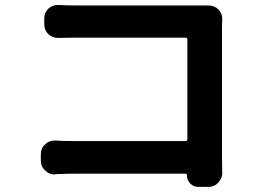

<svg xmlns="http://www.w3.org/2000/svg" viewBox="-20 -726 1040 769"><path d="M870.1 -33.2Q870.1 -11.7 854.5 4.9Q838.9 22.5 815.4 22.5H774.4Q754.9 22.5 741.7 8.8Q728.5 -4.9 728.5 -24.4Q728.5 -30.3 722.7 -30.3H273.4Q243.2 -30.3 201.2 -28.3Q200.2 -27.3 198.2 -27.3Q176.8 -27.3 161.1 -43Q143.6 -58.6 143.6 -82V-109.4Q143.6 -132.8 161.1 -148.4Q176.8 -163.1 198.2 -163.1Q200.2 -163.1 201.2 -163.1Q237.3 -161.1 268.6 -161.1H722.7Q730.5 -161.1 730.5 -168V-567.4Q730.5 -575.2 722.7 -575.2H281.2Q251 -575.2 214.8 -574.2Q213.9 -574.2 211.9 -574.2Q190.4 -574.2 173.8 -588.9Q157.2 -605.5 157.2 -628.9V-652.3Q157.2 -675.8 173.8 -691.4Q190.4 -706.1 210.9 -706.1Q212.9 -706.1 214.8 -706.1Q250 -704.1 281.2 -704.1H784.2Q797.9 -704.1 814.5 -704.1Q814.5 -704.1 815.4 -704.1Q837.9 -704.1 854.5 -688.5Q870.1 -671.9 870.1 -650.4Q870.1 -649.4 870.1 -648.4Q869.1 -627.9 869.1 -614.3V-95.7Z"/></svg>

Font: Gen Jyuu Gothic Bold
Style: Bold
Weight: 700
Designer: [Source Han Sans]
Ryoko NISHIZUKA  (kana & ideographs); Paul D. Hunt (Latin, Greek & Cyrillic); Wenlong ZHANG  (bopomofo
Version: Version 1.002.20150607